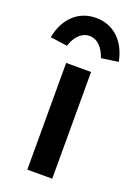

<svg xmlns="http://www.w3.org/2000/svg" viewBox="-187 -831 631 891"><g transform="rotate(20 128.0 -385.5)"><path d="M68 0H191V-527H68ZM-40 -615 44 -603C60 -652 90 -682 128 -682C166 -682 196 -652 212 -603L296 -615C277 -712 215 -771 128 -771C41 -771 -21 -712 -40 -615Z"/></g></svg>

Font: Easer Grotesk Medium
Style: Regular
Weight: 500
Designer: Boardeaser, Bonnie Shaver-Troup, Thomas Jockin
Foundry: Lexend
Version: Version 1.001;Glyphs 3.1.2 (3151)